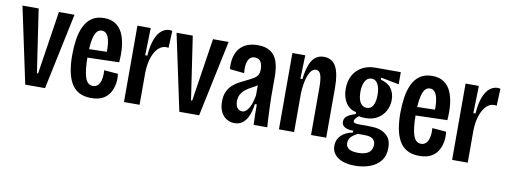

<svg xmlns="http://www.w3.org/2000/svg" viewBox="-58 -847 3446 1308"><g transform="rotate(10 1665.0 -193.0)"><path d="M124 0 12 -527H124L189 -90H197L264 -527H372L261 0Z M581 12Q529 12 494.5 -8Q460 -28 440.5 -64Q421 -100 412.5 -148Q404 -196 404 -253Q404 -309 411.5 -360.5Q419 -412 438 -452.5Q457 -493 490.5 -516.5Q524 -540 575 -540Q623 -540 655 -519Q687 -498 704.5 -460Q722 -422 727.5 -371.5Q733 -321 728 -261L480 -254V-313L649 -317L631 -285Q635 -342 629.5 -379Q624 -416 610.5 -434.5Q597 -453 575 -453Q550 -453 536 -430.5Q522 -408 515.5 -366Q509 -324 509 -265Q509 -166 525 -118.5Q541 -71 579 -71Q594 -71 606 -79Q618 -87 625.5 -102Q633 -117 636 -139.5Q639 -162 637 -190L733 -182Q738 -149 732.5 -114.5Q727 -80 710 -51Q693 -22 661.5 -5Q630 12 581 12Z M807 0V-299V-528H899L894 -339H909Q914 -408 930.5 -451.5Q947 -495 972.5 -516Q998 -537 1028 -537Q1033 -537 1037.5 -536.5Q1042 -536 1047 -534L1042 -416Q1039 -417 1034 -417.5Q1029 -418 1024 -418Q996 -418 972 -395.5Q948 -373 932.5 -329.5Q917 -286 915 -224V0Z M1190 0 1078 -527H1190L1255 -90H1263L1330 -527H1438L1327 0Z M1573 11Q1544 11 1519 -3.5Q1494 -18 1479 -47.5Q1464 -77 1464 -120Q1464 -158 1475.5 -185Q1487 -212 1507 -231.5Q1527 -251 1552.5 -265Q1578 -279 1606 -292Q1633 -305 1650.5 -315.5Q1668 -326 1677 -341Q1686 -356 1686 -381Q1686 -416 1673 -435Q1660 -454 1633 -454Q1612 -454 1598.5 -440.5Q1585 -427 1580 -400.5Q1575 -374 1579 -336L1479 -346Q1475 -390 1483.5 -426.5Q1492 -463 1512 -488Q1532 -513 1564 -526.5Q1596 -540 1639 -540Q1692 -540 1725.5 -518.5Q1759 -497 1774 -454Q1789 -411 1789 -346V-207Q1790 -176 1791 -140Q1792 -104 1794 -67.5Q1796 -31 1798 0H1704Q1702 -36 1701.5 -71Q1701 -106 1701 -141H1688Q1681 -89 1665 -55Q1649 -21 1626 -5Q1603 11 1573 11ZM1610 -77Q1625 -77 1637 -87.5Q1649 -98 1658.5 -115.5Q1668 -133 1674.5 -155.5Q1681 -178 1685 -201V-291L1715 -301Q1707 -287 1692.5 -276Q1678 -265 1661 -256Q1644 -247 1627 -237Q1610 -227 1596 -214Q1582 -201 1573 -183Q1564 -165 1564 -139Q1564 -107 1578 -92Q1592 -77 1610 -77Z M1879 0V-326V-528H1968L1963 -365H1977Q1985 -430 2000.5 -468Q2016 -506 2040 -523Q2064 -540 2096 -540Q2153 -540 2179.5 -492Q2206 -444 2206 -346V0H2101V-327Q2101 -388 2091 -416Q2081 -444 2058 -444Q2035 -444 2019 -418.5Q2003 -393 1994 -351Q1985 -309 1984 -258V0Z M2431 154Q2379 154 2343 140Q2307 126 2288.5 101.5Q2270 77 2270 44Q2270 1 2299.5 -28Q2329 -57 2379 -66V-79Q2344 -78 2321.5 -90Q2299 -102 2299 -127Q2299 -153 2320 -168Q2341 -183 2376 -193V-207Q2330 -215 2304.5 -255Q2279 -295 2279 -351Q2279 -404 2300 -443.5Q2321 -483 2360.5 -505.5Q2400 -528 2453 -528H2629V-444L2504 -468V-454Q2555 -441 2578 -408.5Q2601 -376 2601 -331Q2601 -290 2582.5 -255Q2564 -220 2529 -199Q2494 -178 2445 -178Q2437 -178 2424 -179Q2411 -180 2400 -183Q2384 -170 2377.5 -160.5Q2371 -151 2371 -145Q2371 -137 2377.5 -133.5Q2384 -130 2395.5 -129Q2407 -128 2422 -128H2477Q2491 -128 2517 -126Q2543 -124 2570 -112.5Q2597 -101 2616 -76Q2635 -51 2635 -5Q2635 50 2607.5 85Q2580 120 2533.5 137Q2487 154 2431 154ZM2435 64Q2471 64 2493 55Q2515 46 2525 29.5Q2535 13 2535 -7Q2535 -28 2526.5 -39.5Q2518 -51 2505.5 -56Q2493 -61 2479 -62Q2465 -63 2455 -63H2414Q2382 -47 2367.5 -30Q2353 -13 2353 10Q2353 30 2364 42Q2375 54 2393.5 59Q2412 64 2435 64ZM2442 -248Q2471 -248 2485.5 -274.5Q2500 -301 2500 -347Q2500 -394 2485 -422Q2470 -450 2442 -450Q2412 -450 2396.5 -421.5Q2381 -393 2381 -348Q2381 -318 2388 -295Q2395 -272 2409 -260Q2423 -248 2442 -248Z M2851 12Q2799 12 2764.5 -8Q2730 -28 2710.5 -64Q2691 -100 2682.5 -148Q2674 -196 2674 -253Q2674 -309 2681.5 -360.5Q2689 -412 2708 -452.5Q2727 -493 2760.5 -516.5Q2794 -540 2845 -540Q2893 -540 2925 -519Q2957 -498 2974.5 -460Q2992 -422 2997.5 -371.5Q3003 -321 2998 -261L2750 -254V-313L2919 -317L2901 -285Q2905 -342 2899.5 -379Q2894 -416 2880.5 -434.5Q2867 -453 2845 -453Q2820 -453 2806 -430.5Q2792 -408 2785.5 -366Q2779 -324 2779 -265Q2779 -166 2795 -118.5Q2811 -71 2849 -71Q2864 -71 2876 -79Q2888 -87 2895.5 -102Q2903 -117 2906 -139.5Q2909 -162 2907 -190L3003 -182Q3008 -149 3002.5 -114.5Q2997 -80 2980 -51Q2963 -22 2931.5 -5Q2900 12 2851 12Z M3077 0V-299V-528H3169L3164 -339H3179Q3184 -408 3200.5 -451.5Q3217 -495 3242.5 -516Q3268 -537 3298 -537Q3303 -537 3307.5 -536.5Q3312 -536 3317 -534L3312 -416Q3309 -417 3304 -417.5Q3299 -418 3294 -418Q3266 -418 3242 -395.5Q3218 -373 3202.5 -329.5Q3187 -286 3185 -224V0Z"/></g></svg>

Font: Bricolage Grotesque 48pt Condensed Medium
Style: Regular
Weight: 500
Width: 3
Designer: Mathieu Triay
Foundry: Atelier Triay
Version: Version 1.001;gftools[0.9.33.dev8+g029e19f]